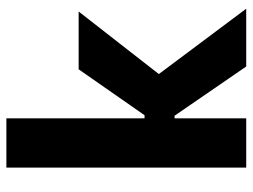

<svg xmlns="http://www.w3.org/2000/svg" viewBox="-115 -677 792 602"><g transform="rotate(-90 281.0 -376.0)"><path d="M56.6 0V-752H210.9V-318.8H250L203.1 -293.5L364.7 -525.4H545.9L315.9 -230.5V-319.3L554.7 0H373.5L201.7 -250L250 -224.6H210.9V0Z"/></g></svg>

Font: Reddit Mono ExtraBold
Style: Regular
Weight: 800
Monospace: yes
Designer: Stephen Hutchings
Foundry: Reddit
Version: Version 1.014